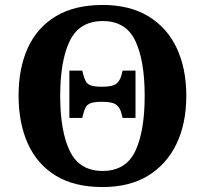

<svg xmlns="http://www.w3.org/2000/svg" viewBox="-20 -745 827 775"><path d="M394 10Q280 10 205 -36Q130 -82 92.5 -165Q55 -248 55 -359Q55 -470 92.5 -552Q130 -634 205.5 -679.5Q281 -725 395 -725Q503 -725 578.5 -679.5Q654 -634 693 -551.5Q732 -469 732 -358Q732 -247 692.5 -164.5Q653 -82 578 -36Q503 10 394 10ZM394 -55Q488 -55 526 -135Q564 -215 564 -358Q564 -501 526 -580.5Q488 -660 395 -660Q301 -660 262 -580.5Q223 -501 223 -358Q223 -215 262 -135Q301 -55 394 -55ZM260 -269V-460H312L317 -441Q321 -427 326.5 -416.5Q332 -406 346 -400.5Q360 -395 390 -395H395Q435 -395 450 -407.5Q465 -420 470 -441L475 -460H527V-269H475L470 -288Q465 -309 450 -321.5Q435 -334 395 -334H390Q360 -334 346 -328.5Q332 -323 326.5 -313Q321 -303 317 -288L312 -269Z"/></svg>

Font: NotoSerif-Bold
Style: Regular
Weight: 700
Designer: Monotype Design Team
Foundry: Monotype Imaging Inc.
Version: Version 2.007; ttfautohint (v1.8) -l 8 -r 50 -G 200 -x 14 -D